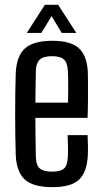

<svg xmlns="http://www.w3.org/2000/svg" viewBox="-20 -779 429 807"><path d="M200.4 7.6Q119.7 7.6 84.8 -23.9Q49.9 -55.4 46.2 -125.9Q45.1 -161.6 44.4 -205.7Q43.7 -249.9 43.7 -297.1Q43.7 -344.3 44.3 -389.8Q44.8 -435.3 46.2 -472.9Q50.1 -545.7 86.1 -576.6Q122.1 -607.6 199.2 -607.6Q277.3 -607.6 311.5 -576.3Q345.8 -544.9 349.1 -476.5Q349.6 -464.5 349.8 -432.9Q350.1 -401.2 349.8 -360.8Q349.6 -320.5 348.1 -283.7H128.6Q128.6 -243.6 129.3 -202Q130.1 -160.4 130.8 -117.2Q131.8 -83.7 147.8 -70.6Q163.7 -57.5 198.8 -57.5Q234.3 -57.5 248.9 -70.6Q263.5 -83.7 265 -117.4Q266 -132.8 265.9 -158.1Q265.7 -183.4 264.2 -211.1H348.1Q349.1 -195.2 349.6 -168.8Q350.1 -142.4 349.1 -125.9Q345.4 -54.3 311.8 -23.4Q278.2 7.6 200.4 7.6ZM128.8 -347.4H266Q266.4 -374.7 266.6 -402.7Q266.8 -430.8 266.4 -452.6Q265.9 -474.3 265 -483.6Q263.1 -516.7 247.7 -529.8Q232.3 -542.9 199.2 -542.9Q162.2 -542.9 147 -528.4Q131.8 -514 130.8 -483.6Q130.3 -450.1 129.5 -415.6Q128.8 -381.2 128.8 -347.4ZM92.6 -640.6 168.6 -758.9H224.4L300.7 -640.6H239.6L196.9 -711.2L153.7 -640.6Z"/></svg>

Font: Big Shoulders Thin
Style: Regular
Weight: 100
Version: Version 2.002